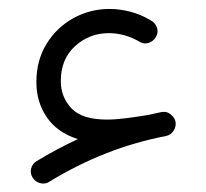

<svg xmlns="http://www.w3.org/2000/svg" viewBox="-20 -391 471 438"><path d="M54.7 14.6Q48.3 4.9 51 -6.3Q53.7 -17.6 63.5 -23.4Q110.4 -51.8 157.7 -73.7Q110.8 -88.4 86.9 -123.3Q63 -158.2 63 -203.6Q63 -253.4 86.2 -291Q109.4 -328.6 147.5 -349.6Q185.5 -370.6 230 -370.6Q252.9 -370.6 276.6 -364.5Q300.3 -358.4 322.8 -345.2Q333.5 -339.8 337.6 -329.3Q341.8 -318.8 336.9 -309.1Q332 -298.3 321 -293.9Q310.1 -289.6 300.8 -294.4Q265.6 -315.4 228.5 -315.4Q184.1 -315.4 151.4 -285.9Q118.7 -256.3 118.7 -206.1Q118.7 -169.9 142.8 -144Q167 -118.2 224.1 -118.2Q242.2 -118.2 267.3 -121.3Q292.5 -124.5 318.8 -128.9Q333.5 -132.3 348.1 -135.3Q350.1 -135.7 352.1 -135.7Q361.3 -136.7 369.6 -129.9Q370.1 -129.4 370.6 -128.9Q370.6 -128.9 370.6 -128.9Q378.4 -122.6 380.4 -113.3Q382.3 -102.5 376 -92.8Q369.6 -83 358.4 -80.6Q219.7 -54.2 92.8 23.4Q83.5 29.8 72 26.9Q60.5 23.9 54.7 14.6Z"/></svg>

Font: Mikhak Regular
Style: Regular
Weight: 400
Designer: Amin Abedi
Version: Version 3.3